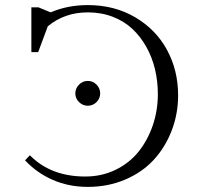

<svg xmlns="http://www.w3.org/2000/svg" viewBox="-20 -731 779 759"><path d="M79.1 -97.2 98.1 -117.2Q180.7 -33.2 316.9 -33.2Q382.3 -33.2 437 -59.8Q491.7 -86.4 527.8 -131.6Q564 -176.8 584 -235.6Q604 -294.4 604 -358.9Q604 -409.7 592.8 -457Q581.5 -504.4 558.6 -545.4Q535.6 -586.4 503.4 -616.7Q471.2 -647 425.8 -664.6Q380.4 -682.1 327.1 -682.1Q235.4 -682.1 168.9 -627L130.9 -524.9H104V-702.1H131.8L180.2 -682.1Q247.1 -710.9 327.1 -710.9Q432.6 -710.9 514.6 -662.6Q596.7 -614.3 640.4 -533.4Q684.1 -452.6 684.1 -354Q684.1 -280.8 658.7 -214.8Q633.3 -148.9 588.1 -99.6Q543 -50.3 475.1 -21.2Q407.2 7.8 327.1 7.8Q252 7.8 188.7 -19.8Q125.5 -47.4 79.1 -97.2ZM292.5 -327.4Q277.8 -341.8 277.8 -361.8Q277.8 -381.8 292.5 -396.5Q307.1 -411.1 327.1 -411.1Q347.2 -411.1 361.6 -396.5Q376 -381.8 376 -361.8Q376 -341.8 361.6 -327.4Q347.2 -313 327.1 -313Q307.1 -313 292.5 -327.4Z"/></svg>

Font: Dihjauti
Style: Regular
Weight: 400
Designer: T. Christopher White
Version: Version 3.0.0